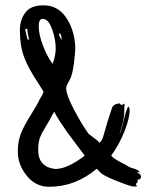

<svg xmlns="http://www.w3.org/2000/svg" viewBox="-20 -696 566 734"><path d="M361 -150Q372 -161 376 -179Q389 -227 408 -283Q413 -298 437 -301L444 -294L456 -300Q456 -295 455.5 -285Q455 -275 455 -270V-265Q455 -237 436 -180Q444 -196 453 -236Q462 -276 471 -290Q476 -280 476 -276Q476 -246 456.5 -195.5Q437 -145 405 -101Q417 -88 440 -76.5Q463 -65 465 -63Q472 -57 490.5 -52Q509 -47 515 -37L502 -39Q503 -38 508.5 -34.5Q514 -31 516.5 -28Q519 -25 519 -21Q519 -9 505 -9L507 -2Q506 0 503 3.5Q500 7 499 8L504 16Q501 17 494 17Q487 17 484 16Q463 11 418 -7.5Q373 -26 363 -37L350 -51Q268 18 168 18Q116 18 82 -24.5Q48 -67 48 -117Q48 -155 60 -185.5Q72 -216 96.5 -254.5Q121 -293 132 -317Q146 -338 146 -346Q146 -347 127 -377Q88 -435 72 -478Q56 -521 56 -580Q56 -623 79.5 -651Q103 -679 158 -675Q206 -671 236 -624Q266 -577 268 -511Q268 -508 266 -486Q264 -464 263 -456Q262 -448 259 -431Q256 -414 251.5 -402Q247 -390 240 -379Q233 -367 233 -360Q233 -334 261.5 -279.5Q290 -225 316 -188Q318 -184 335.5 -171.5Q353 -159 361 -150ZM128 -595Q128 -565 144 -522.5Q160 -480 181 -452Q193 -483 193 -511Q193 -546 179 -585Q165 -624 143 -624Q128 -624 128 -595ZM84 -586Q82 -586 79.5 -585.5Q77 -585 76 -585Q83 -551 86 -544Q89 -544 91 -546Q85 -569 84 -586ZM216 -544Q214 -569 207 -569Q207 -568 206.5 -567Q206 -566 206 -565Q206 -561 208.5 -556Q211 -551 213 -547.5Q215 -544 216 -544ZM126 -123Q126 -57 192 -50Q237 -50 304 -101Q293 -116 270.5 -145.5Q248 -175 237 -190.5Q226 -206 211.5 -228Q197 -250 187 -269L179 -255Q171 -238 155 -212.5Q139 -187 132.5 -169Q126 -151 126 -123Z"/></svg>

Font: Because We Create
Style: Regular
Weight: 400
Designer: Liz Wetzel, Aaron Williamson, Russ McMullin
Foundry: Red Hat
Version: Version 1.000